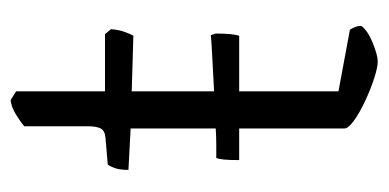

<svg xmlns="http://www.w3.org/2000/svg" viewBox="-200 -512 713 352"><g transform="rotate(-90 156.0 -336.5)"><path d="M219 0Q208 0 188 -6.5Q168 -13 146.5 -23Q125 -33 110.5 -43.5Q96 -54 96 -61V-254H38Q38 -272 39 -282Q40 -292 42 -296Q52 -296 66 -296Q80 -296 96 -297V-453L20 -457Q20 -473 23.5 -482.5Q27 -492 30 -495L78 -499Q92 -500 96 -508Q100 -516 100 -531V-648Q108 -655 122 -663.5Q136 -672 148 -673L164 -663V-500H269L278 -489Q277 -475 273 -464Q269 -453 266 -448L164 -451V-300Q200 -302 229.5 -303.5Q259 -305 267 -306L270 -297Q270 -282 269 -271Q268 -260 266 -254H164V-72L277 -51Q279 -48 281.5 -42.5Q284 -37 284 -30Q275 -18 252.5 -9Q230 0 219 0Z"/></g></svg>

Font: Texturina 72pt Light
Style: Regular
Weight: 300
Designer: Guillermo Torres Carreño
Foundry: Omnibus-Type
Version: Version 1.002; ttfautohint (v1.8.3)